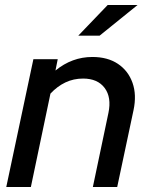

<svg xmlns="http://www.w3.org/2000/svg" viewBox="-20 -745 597 765"><path d="M5 0 113 -509H210L201 -464Q267 -518 348 -518Q409 -518 450 -490.5Q491 -463 508 -415Q525 -367 512 -306L447 0H350L412 -295Q425 -357 397 -394.5Q369 -432 311 -432Q273 -432 240.5 -416.5Q208 -401 181 -372L103 0ZM292 -603 409 -725H528L377 -603Z"/></svg>

Font: Red Hat Display SemiBold
Style: Italic
Weight: 600
Italic angle: -12°
Designer: Pentagram, MCKL
Foundry: Pentagram, MCKL
Version: Version 1.023